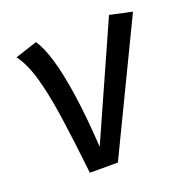

<svg xmlns="http://www.w3.org/2000/svg" viewBox="-102 -634 709 729"><g transform="rotate(-20 252.0 -269.0)"><path d="M28.8 -506.9 117.7 -536.2Q139.7 -504.2 157.1 -445.3Q174.6 -386.4 188 -296.5Q201.4 -206.7 209.3 -79.9L413.7 -538.1L503.6 -518.9L253.7 0H140.5Q125.6 -135.8 111.2 -234.8Q96.7 -333.8 77.3 -401.3Q57.8 -468.9 28.8 -506.9Z"/></g></svg>

Font: Fira Sans Variable
Style: Italic
Weight: 397
Italic angle: -8°
Designer: Carrois Corporate & Edenspiekermann AG
Foundry: Carrois Corporate GbR & Edenspiekermann AG
Version: Version 4.202